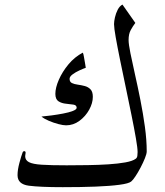

<svg xmlns="http://www.w3.org/2000/svg" viewBox="-20 -794 706 823"><path d="M608.9 -145Q608.9 -134.8 601.3 -116Q593.8 -97.2 582.8 -76.2Q571.8 -55.2 560.8 -38.6Q549.8 -22 542.5 -16.1Q532.2 -7.3 492.4 -2Q452.6 3.4 390.1 5.9Q327.6 8.3 249 8.3Q151.9 8.3 103.5 2Q55.2 -4.4 55.2 -43Q55.2 -65.9 63.2 -95.9Q71.3 -126 77.1 -141.1Q79.1 -146 84.5 -146Q89.8 -146 89.8 -138.7Q89.8 -136.7 88.9 -132.8Q87.9 -128.9 87.9 -124.5Q87.9 -107.4 104.2 -98.9Q120.6 -90.3 159.4 -87.9Q198.2 -85.4 265.6 -85.4Q310.1 -85.4 356.4 -86.2Q402.8 -86.9 444.6 -89.6Q486.3 -92.3 517.3 -97.9Q548.3 -103.5 561.5 -113.3Q567.9 -117.7 568.8 -126.7Q569.8 -135.7 569.8 -142.1Q569.8 -159.2 562.5 -201.4Q555.2 -243.7 543.7 -300.3Q532.2 -356.9 519.3 -418.5Q506.3 -480 494.9 -536.1Q483.4 -592.3 476.1 -633.5Q468.8 -674.8 468.8 -690.4Q468.8 -702.1 472.7 -719.5Q476.6 -736.8 484.6 -752.4Q492.7 -768.1 504.9 -774.4L560.1 -695.8Q549.3 -681.6 540.3 -665Q531.2 -648.4 531.2 -622.6Q531.2 -604.5 539.1 -565.7Q546.9 -526.9 558.6 -475.1Q570.3 -423.3 581.8 -365.5Q593.3 -307.6 601.1 -250.7Q608.9 -193.8 608.9 -145ZM377.9 -378.9Q377.9 -352.1 362.3 -323.7Q346.7 -295.4 320.6 -276.1Q294.4 -256.8 263.2 -256.8Q250.5 -256.8 230 -262.2Q209.5 -267.6 189.5 -276.1Q169.4 -284.7 157.7 -294.4Q175.8 -295.9 201.2 -299.3Q226.6 -302.7 251.2 -307.4Q275.9 -312 292.2 -318.4Q308.6 -324.7 308.6 -332Q308.6 -343.3 294.9 -345.5Q281.2 -347.7 262.9 -349.4Q244.6 -351.1 231 -359.6Q217.3 -368.2 217.3 -391.6Q217.3 -418 232.2 -452.1Q247.1 -486.3 273.4 -518.1Q299.8 -549.8 335 -568.4Q337.4 -564.5 339.8 -550.3Q342.3 -536.1 344.7 -522Q347.2 -507.8 347.7 -503.4Q337.4 -500 320.8 -492.4Q304.2 -484.9 291.3 -475.3Q278.3 -465.8 278.3 -456.1Q278.3 -442.9 288.3 -438Q298.3 -433.1 313.2 -431.2Q328.1 -429.2 343 -425.3Q357.9 -421.4 367.9 -411.1Q377.9 -400.9 377.9 -378.9Z"/></svg>

Font: Rohingya Solluk
Style: Regular
Weight: 400
Designer: SIL International
Foundry: SIL International
Version: Version 1.001